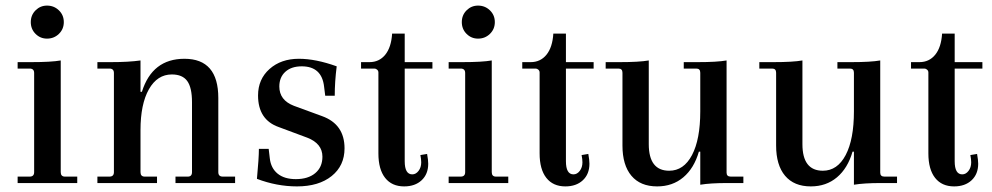

<svg xmlns="http://www.w3.org/2000/svg" viewBox="-20 -654 3545 686"><path d="M148 -516Q124 -516 107 -533Q90 -550 90 -575Q90 -600 107 -617Q124 -634 148 -634Q173 -634 190.5 -617Q208 -600 208 -575Q208 -550 190.5 -533Q173 -516 148 -516ZM43 0V-23H86Q102 -23 102 -39V-393Q102 -409 86 -409H43V-432H90Q163 -432 197 -438V-39Q197 -23 212 -23H256V0Z M328 0V-23H371Q387 -23 387 -39V-393Q387 -409 371 -409H328V-432H375Q440 -432 482 -438V-326H487Q524 -444 639 -444Q760 -444 760 -304V-39Q760 -23 776 -23H820V0H607V-23H651Q666 -23 666 -39V-289Q666 -341 649 -364.5Q632 -388 594 -388Q542 -388 512 -335Q482 -282 482 -189V-39Q482 -23 497 -23H541V0Z M1041 12Q969 12 898 -15Q905 -89 905 -122H940L944 -88Q948 -53 972 -33.5Q996 -14 1037 -14Q1081 -14 1106.5 -35.5Q1132 -57 1132 -94Q1132 -141 1078 -162L976 -200Q902 -226 902 -313Q902 -371 943 -407.5Q984 -444 1048 -444Q1108 -444 1183 -417Q1176 -362 1176 -312H1142L1138 -344Q1130 -417 1058 -417Q1021 -417 999.5 -397.5Q978 -378 978 -345Q978 -296 1030 -276L1131 -239Q1211 -210 1211 -124Q1211 -62 1165 -25Q1119 12 1041 12Z M1424 12Q1380 12 1356 -18.5Q1332 -49 1332 -106V-395Q1332 -401 1327.5 -405Q1323 -409 1318 -409H1270V-432H1300Q1335 -432 1356.5 -458.5Q1378 -485 1381 -534H1426V-432H1525V-409H1426V-78Q1426 -31 1453 -31Q1466 -31 1475.5 -43.5Q1485 -56 1485 -74Q1485 -85 1482 -100L1506 -104Q1510 -82 1510 -69Q1510 -32 1486.5 -10Q1463 12 1424 12Z M1688 -516Q1664 -516 1647 -533Q1630 -550 1630 -575Q1630 -600 1647 -617Q1664 -634 1688 -634Q1713 -634 1730.5 -617Q1748 -600 1748 -575Q1748 -550 1730.5 -533Q1713 -516 1688 -516ZM1583 0V-23H1626Q1642 -23 1642 -39V-393Q1642 -409 1626 -409H1583V-432H1630Q1703 -432 1737 -438V-39Q1737 -23 1752 -23H1796V0Z M2000 12Q1956 12 1932 -18.5Q1908 -49 1908 -106V-395Q1908 -401 1903.5 -405Q1899 -409 1894 -409H1846V-432H1876Q1911 -432 1932.5 -458.5Q1954 -485 1957 -534H2002V-432H2101V-409H2002V-78Q2002 -31 2029 -31Q2042 -31 2051.5 -43.5Q2061 -56 2061 -74Q2061 -85 2058 -100L2082 -104Q2086 -82 2086 -69Q2086 -32 2062.5 -10Q2039 12 2000 12Z M2328 12Q2268 12 2236 -26Q2204 -64 2204 -134V-394Q2204 -409 2190 -409H2144V-432H2193Q2264 -432 2298 -438V-139Q2298 -44 2371 -44Q2423 -44 2452.5 -100Q2482 -156 2482 -256V-394Q2482 -409 2468 -409H2423V-432H2472Q2542 -432 2576 -438V-37Q2576 -23 2591 -23H2636V0H2579Q2518 0 2482 6V-112H2477Q2460 -53 2421.5 -20.5Q2383 12 2328 12Z M2877 12Q2817 12 2785 -26Q2753 -64 2753 -134V-394Q2753 -409 2739 -409H2693V-432H2742Q2813 -432 2847 -438V-139Q2847 -44 2920 -44Q2972 -44 3001.5 -100Q3031 -156 3031 -256V-394Q3031 -409 3017 -409H2972V-432H3021Q3091 -432 3125 -438V-37Q3125 -23 3140 -23H3185V0H3128Q3067 0 3031 6V-112H3026Q3009 -53 2970.5 -20.5Q2932 12 2877 12Z M3389 12Q3345 12 3321 -18.5Q3297 -49 3297 -106V-395Q3297 -401 3292.5 -405Q3288 -409 3283 -409H3235V-432H3265Q3300 -432 3321.5 -458.5Q3343 -485 3346 -534H3391V-432H3490V-409H3391V-78Q3391 -31 3418 -31Q3431 -31 3440.5 -43.5Q3450 -56 3450 -74Q3450 -85 3447 -100L3471 -104Q3475 -82 3475 -69Q3475 -32 3451.5 -10Q3428 12 3389 12Z"/></svg>

Font: Arapey
Style: Regular
Weight: 400
Designer: Eduardo Rodriguez Tunni
Foundry: Eduardo Rodriguez Tunni
Version: Version 4.000